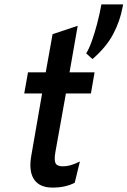

<svg xmlns="http://www.w3.org/2000/svg" viewBox="-20 -839 578 871"><path d="M218 12Q159.5 12 134.5 -25.2Q109.5 -62.5 122 -133L171 -415H90L107 -511H187.5L218.5 -684L332.5 -722L295.5 -511H409L392.5 -415H279L231 -147.5Q225 -111.5 232.2 -98Q239.5 -84.5 265 -84.5Q283 -84.5 300.5 -89.5Q318 -94.5 342.5 -106.5L319 -10Q277.5 12 218 12ZM399.5 -571 371 -597Q383 -615.5 396 -651.2Q409 -687 420.5 -731Q432 -775 440 -819H538.5L536.5 -808Q524.5 -742.5 493 -683.5Q461.5 -624.5 399.5 -571Z"/></svg>

Font: Overpass SemiBold
Style: Italic
Weight: 600
Italic angle: -10°
Designer: Delve Withrington, Dave Bailey, Thomas Jockin
Foundry: Delve Fonts LLC
Version: Version 4.000